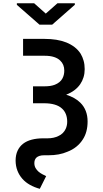

<svg xmlns="http://www.w3.org/2000/svg" viewBox="-20 -952 640 1190"><path d="M256.8 -417H184.6V-312H253.9Q291 -312 319.1 -303.7Q347.2 -295.4 364.7 -278.8Q380.4 -264.6 388.4 -244.1Q396.5 -223.6 396.5 -197.3Q396.5 -185.1 394 -174.1Q391.6 -163.1 387.2 -153.3Q380.4 -138.7 368.9 -127.2Q357.4 -115.7 341.8 -108.9Q328.1 -102.1 311.3 -98.4Q294.4 -94.7 275.4 -94.7H247.6Q208.5 -94.7 176.8 -86.4Q145 -78.1 123 -61Q101.1 -43.9 88.9 -17.8Q76.7 8.3 76.7 43.9Q77.1 77.6 88.1 106Q99.1 134.3 119.1 156.7Q138.2 178.2 165.5 193.6Q192.9 209 226.6 218.3L266.1 139.6Q255.9 134.8 243.2 128.2Q230.5 121.6 219.2 112.3Q208 102.5 200.4 89.4Q192.9 76.2 192.9 58.6Q192.9 48.3 196 39.8Q199.2 31.2 205.6 24.9Q212.9 18.1 224.9 14.2Q236.8 10.3 253.9 10.3H280.8Q314 10.3 343.3 4.9Q372.6 -0.5 397 -11.2Q428.2 -22.9 452.9 -42.7Q477.5 -62.5 493.7 -88.4Q508.3 -110.8 515.6 -138.7Q522.9 -166.5 522.9 -199.2Q522.9 -234.9 511.7 -263.9Q500.5 -293 478.5 -314.9Q461.9 -331.5 439.7 -344Q417.5 -356.4 390.1 -365.2Q418.5 -376 440.7 -392.6Q462.9 -409.2 477.5 -430.7Q490.7 -450.2 497.8 -473.4Q504.9 -496.6 504.9 -523.4Q504.9 -551.8 498.3 -575.4Q491.7 -599.1 480 -618.7Q464.8 -642.6 441.9 -660.2Q418.9 -677.7 390.6 -689Q362.3 -700.2 328.6 -705.6Q294.9 -710.9 257.3 -710.9H123V-606.4H257.3Q291 -606.4 314.9 -598.6Q338.9 -590.8 353 -576.7Q365.7 -564.9 372.1 -549.3Q378.4 -533.7 378.4 -514.6Q378.4 -501 375.5 -488.5Q372.6 -476.1 366.7 -465.3Q359.9 -452.6 347.9 -442.9Q335.9 -433.1 319.8 -426.8Q307.1 -421.9 291.3 -419.4Q275.4 -417 256.8 -417ZM263.7 -867.7 191.9 -931.6H84.5V-921.9L224.6 -799.3H303.7L443.8 -922.4V-931.6H335.9Z"/></svg>

Font: Roboto Mono SemiBold
Style: Regular
Weight: 600
Monospace: yes
Designer: Google
Version: Version 3.000